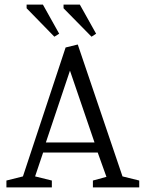

<svg xmlns="http://www.w3.org/2000/svg" viewBox="-20 -817 634 837"><path d="M8 0V-30L80 -48L266 -610L319 -623L514 -48L587 -30V0H385V-30L444 -46L406 -152H168L133 -48L206 -30V0ZM180 -196H392L285 -509ZM379 -657 257 -781V-797H328L399 -670ZM217 -657 96 -781V-797H167L238 -670Z"/></svg>

Font: Manuale Light
Style: Regular
Weight: 300
Designer: Eduardo Tunni / Pablo Cosgaya
Foundry: Eduardo Tunni / Pablo Cosgaya
Version: Version 1.002